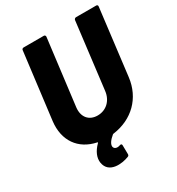

<svg xmlns="http://www.w3.org/2000/svg" viewBox="-205 -827 1042 1132"><g transform="rotate(-30 316.5 -260.5)"><path d="M472 -688 417 -238C410 -176 366 -134 307 -134C248 -134 214 -176 221 -238L277 -688C277 -695 273 -700 266 -700H129C122 -700 116 -695 116 -688L60 -238C45 -112 109 -22 225 2C229 2 229 5 226 8C191 43 176 80 181 114C194 197 292 184 337 166C344 164 347 159 347 152L346 91C346 83 340 80 332 83C311 91 292 85 289 68C287 51 301 30 329 7C331 6 333 5 335 5C468 -13 562 -105 578 -238L633 -688C634 -695 630 -700 623 -700H486C479 -700 473 -695 472 -688Z"/></g></svg>

Font: Barlow ExtraBold
Style: Italic
Weight: 800
Italic angle: -7°
Designer: Jeremy Tribby
Foundry: Tribby Type
Version: Version 1.422;hotconv 1.0.109;makeotfexe 2.5.65596